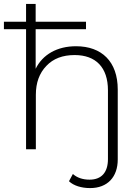

<svg xmlns="http://www.w3.org/2000/svg" viewBox="-25 -762 712 980"><path d="M-5 -651V-613H108V0H158V-278C158 -340 176 -389 212 -426C247 -463 295 -481 356 -481C464 -481 526 -418 526 -301V50C526 118 493 155 432 155C397 155 368 145 347 126L327 163C351 186 391 198 435 198C524 198 576 141 576 52V-305C576 -448 494 -526 363 -526C267 -526 193 -484 157 -411V-613H414V-651H157V-742H108V-651Z"/></svg>

Font: Montserrat Light
Style: Regular
Weight: 300
Designer: Julieta Ulanovsky
Foundry: Julieta Ulanovsky
Version: Version 7.200